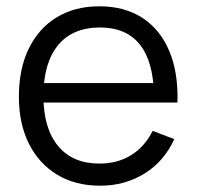

<svg xmlns="http://www.w3.org/2000/svg" viewBox="-20 -575 625 610"><path d="M298.3 15Q219.7 15 161.8 -19.9Q103.8 -54.8 71.9 -118.4Q40 -182 40 -267.7Q40 -356.2 71.5 -420.7Q103 -485.2 160.3 -520.1Q217.7 -555 295.7 -555Q375.7 -555 432.2 -518.3Q488.7 -481.7 517.7 -413.2Q546.7 -344.7 543.8 -249.3H469V-275.3Q467 -380.5 423.8 -434.1Q380.5 -487.7 297.7 -487.7Q210.5 -487.7 164.2 -431.1Q118 -374.5 118 -270Q118 -167.8 164.2 -111.6Q210.5 -55.3 295.7 -55.3Q353.7 -55.3 396.8 -82.2Q440 -109 465 -159.3L533.7 -133Q501.5 -62.3 439.2 -23.7Q377 15 298.3 15ZM504.7 -249.3H92V-311H504.7Z"/></svg>

Font: Manrope Variable Light
Style: Regular
Weight: 200
Designer: Mikhail Sharanda
Foundry: Mikhail Sharanda
Version: Version 4.505